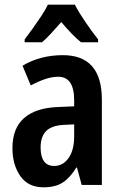

<svg xmlns="http://www.w3.org/2000/svg" viewBox="-20 -788 513 818"><path d="M248 -553Q414 -553 414 -363V0H328L308 -74H305Q279 -31 247.5 -10.5Q216 10 165 10Q100 10 66.5 -38Q33 -86 33 -157Q33 -241 82 -284.5Q131 -328 225 -332L296 -335V-361Q296 -461 228 -461Q201 -461 172 -451Q143 -441 111 -424L76 -508Q112 -530 155.5 -541.5Q199 -553 248 -553ZM296 -258 251 -256Q199 -253 176 -229Q153 -205 153 -160Q153 -81 211 -81Q248 -81 272 -114.5Q296 -148 296 -208ZM299 -768Q316 -735 344 -694Q372 -653 398 -620V-608H325Q305 -624 284 -646Q263 -668 241 -694Q218 -668 197.5 -645.5Q177 -623 159 -608H85V-620Q101 -641 120 -667.5Q139 -694 156.5 -720.5Q174 -747 184 -768Z"/></svg>

Font: Avrile Sans Condensed SemiBold
Style: Regular
Weight: 600
Width: 3
Designer: Monotype Design Team
Foundry: Monotype Imaging Inc.
Version: Version 2.001;September 10, 2019;FontCreator 11.5.0.2425 64-